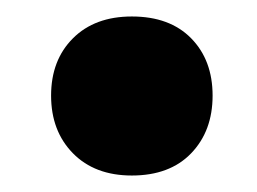

<svg xmlns="http://www.w3.org/2000/svg" viewBox="-20 -385 312 233"><path d="M140 -172Q95 -172 68.5 -199Q42 -226 42 -269Q42 -312 68.5 -338.5Q95 -365 140 -365Q186 -365 212 -338.5Q238 -312 238 -269Q238 -226 212 -199Q186 -172 140 -172Z"/></svg>

Font: Nunito Black
Style: Italic
Weight: 900
Italic angle: -9°
Designer: Vernon Adams
Foundry: Vernon Adams
Version: Version 3.601; ttfautohint (v1.8.2.53-6de2)